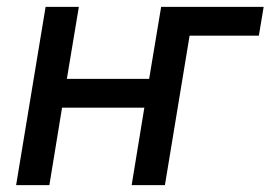

<svg xmlns="http://www.w3.org/2000/svg" viewBox="-20 -540 790 560"><path d="M27 0 113 -520H210L175 -310H415L450 -520H749L735 -436H533L461 0H364L401 -226H161L124 0Z"/></svg>

Font: Iosevka Custom Medium Oblique
Style: Regular
Weight: 500
Italic angle: -9°
Designer: Belleve Invis
Foundry: Belleve Invis
Version: Version 27.0.1